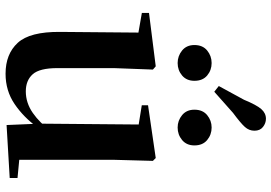

<svg xmlns="http://www.w3.org/2000/svg" viewBox="-168 -829 1014 718"><g transform="rotate(90 339.0 -470.0)"><path d="M215.8 -627.3Q189.3 -627.3 168.8 -644Q148.4 -660.8 148.4 -690Q148.4 -721 168.8 -737.7Q189.3 -754.4 215.8 -754.4Q242.5 -754.4 262.4 -737.7Q282.2 -721 282.2 -690Q282.2 -660.8 262.4 -644Q242.5 -627.3 215.8 -627.3ZM301.7 -781.2 353.1 -875.5Q372.6 -922.7 387.9 -940.1Q403.2 -957.5 424 -957.5Q440.8 -957.5 454.8 -946.4Q468.8 -935.4 468.8 -914.4Q468.8 -894.4 454.7 -878.7Q440.7 -863 402.1 -834.4L323.1 -764.3ZM456.9 -627.3Q430.8 -627.3 410.5 -644Q390.2 -660.8 390.2 -690Q390.2 -721 410.5 -737.7Q430.8 -754.4 456.9 -754.4Q483.6 -754.4 503.7 -737.7Q523.8 -721 523.8 -690Q523.8 -660.8 503.7 -644Q483.6 -627.3 456.9 -627.3ZM255.7 16.2Q182.1 16.2 140.2 -29.3Q98.3 -74.7 99.3 -187.9L102 -497.7L132 -475.4L28.4 -493.5V-520.2L228 -545.4L240.2 -534.8L234.7 -388.7V-177.8Q234.7 -111 257.7 -85.3Q280.7 -59.5 321.8 -59.5Q364.7 -59.5 402.5 -85.8Q440.3 -112.1 469.6 -153.8L503.2 -103H456Q418.4 -51 368.8 -17.4Q319.2 16.2 255.7 16.2ZM447.6 12.4 442.4 -109.4V-111.9L445.6 -481.6L373.7 -493.2V-516.6L570.9 -545.4L581.6 -534.8L577.6 -388.7V-35L645.6 -28.5V0.7Z"/></g></svg>

Font: Noto Serif KR
Style: Regular
Weight: 200
Designer: Ryoko NISHIZUKA 西塚涼子 (kana & ideographs); Frank Grießhammer (Latin, Greek & Cyrillic); Wenlong ZHANG 张文龙 (bopomofo); San
Foundry: Adobe
Version: Version 2.001;hotconv 1.1.0;makeotfexe 2.6.0